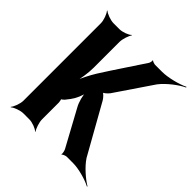

<svg xmlns="http://www.w3.org/2000/svg" viewBox="-211 -890 1071 1071"><g transform="rotate(45 324.0 -355.0)"><path d="M295 -238 412 -23C416 -16 421 5 418 11L420 12C423 7 441 0 448 0H499C545 0 613 20 646 38L648 35C615 16 560 -30 532 -73L368 -365C361 -377 342 -397 334 -398V-394C342 -393 363 -412 371 -423L519 -641C551 -683 610 -727 647 -744L645 -748C609 -730 537 -711 490 -711H435C429 -711 413 -716 410 -720L407 -718C410 -714 406 -700 403 -695C349 -612 293 -531 240 -447C218 -412 192 -360 181 -329L185 -328C195 -359 204 -414 204 -457V-661C204 -685 217 -722 227 -735L225 -737C214 -725 178 -711 154 -711H107C83 -711 46 -725 33 -737L31 -735C43 -722 57 -685 57 -661V-50C57 -26 43 11 31 24L33 26C46 14 83 0 107 0H154C178 0 214 14 225 26L227 24C217 11 204 -26 204 -50V-183C204 -188 201 -206 198 -207L197 -204C200 -202 213 -214 216 -217L237 -244C254 -266 272 -307 274 -329H271C269 -307 281 -263 295 -238Z"/></g></svg>

Font: Asimov
Style: EdgeNar
Weight: 500
Designer: Google
Version: Version 2.000980: 2014